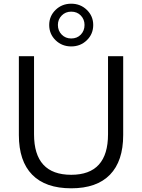

<svg xmlns="http://www.w3.org/2000/svg" viewBox="-20 -1009 768 1038"><path d="M365 9Q226 9 154 -64.5Q82 -138 82 -279V-705H164V-283Q164 -64 365 -64Q564 -64 564 -283V-705H646V-279Q646 -138 574.5 -64.5Q503 9 365 9ZM365 -758Q315 -758 280.5 -791.5Q246 -825 246 -874Q246 -922 280.5 -955.5Q315 -989 365 -989Q415 -989 449.5 -955.5Q484 -922 484 -874Q484 -825 449.5 -791.5Q415 -758 365 -758ZM365 -801Q397 -801 417 -822Q437 -843 437 -874Q437 -904 417 -925Q397 -946 365 -946Q334 -946 313.5 -925Q293 -904 293 -874Q293 -843 313.5 -822Q334 -801 365 -801Z"/></svg>

Font: Nunito Sans
Style: Regular
Weight: 400
Designer: Vernon Adams
Foundry: Vernon Adams
Version: Version 3.101; ttfautohint (v1.8.4.7-5d5b);gftools[0.9.27]